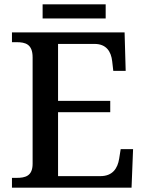

<svg xmlns="http://www.w3.org/2000/svg" viewBox="-20 -863 671 883"><path d="M176 -778H466V-843H176ZM35 0H585L592 -177H535L528 -133C521 -89 498 -53 442 -53H247V-347H487V-399H247V-661H415C469 -661 491 -626 496 -581L501 -537H558L553 -714H35V-669H56C97 -669 130 -660 130 -599V-110C130 -53 96 -45 56 -45H35Z"/></svg>

Font: Noto Serif Medium
Style: Regular
Weight: 500
Designer: Monotype Design Team
Foundry: Monotype Imaging Inc.
Version: Version 2.013